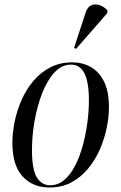

<svg xmlns="http://www.w3.org/2000/svg" viewBox="-20 -823 538 853"><path d="M200 10Q126 10 80.5 -39Q35 -88 35 -189Q35 -233 45 -282Q55 -331 75.5 -378Q96 -425 128 -463Q160 -501 203 -523.5Q246 -546 301 -546Q346 -546 383 -525.5Q420 -505 442 -461Q464 -417 464 -347Q464 -304 454 -255Q444 -206 423.5 -159Q403 -112 371.5 -74Q340 -36 297.5 -13Q255 10 200 10ZM203 0Q238 0 265.5 -23.5Q293 -47 313.5 -86.5Q334 -126 347.5 -175.5Q361 -225 368 -277Q375 -329 375 -376Q375 -459 355 -497.5Q335 -536 295 -536Q254 -536 221.5 -500.5Q189 -465 167 -408Q145 -351 133.5 -285Q122 -219 122 -157Q122 -70 143.5 -35Q165 0 203 0ZM318 -606 309 -610 360 -766Q368 -792 385.5 -799.5Q403 -807 423 -800Q443 -793 458 -776L456 -764Z"/></svg>

Font: Noto Serif Display Condensed
Style: Italic
Weight: 400
Width: 3
Italic angle: -12°
Designer: Monotype Design Team
Foundry: Monotype Imaging Inc.
Version: Version 2.009